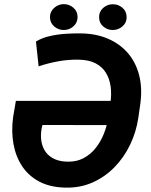

<svg xmlns="http://www.w3.org/2000/svg" viewBox="-20 -879 715 910"><path d="M360.8 -720.7Q434.6 -720.2 491.7 -695.6Q548.8 -670.9 586.4 -627Q624 -583 639.4 -522.9Q654.8 -462.9 645.5 -390.1L635.3 -318.8Q625.5 -253.4 596.9 -193.6Q568.4 -133.8 523.4 -87.4Q478.5 -41 419.7 -14.6Q360.8 11.7 290.5 10.3Q217.8 8.8 166.7 -18.1Q115.7 -44.9 85.2 -90.8Q54.7 -136.7 43.9 -196.3Q33.2 -255.9 42 -322.8L55.2 -400.9H544.4L524.4 -286.1L181.2 -286.6L177.2 -270Q171.4 -235.8 176.5 -207.5Q181.6 -179.2 197 -158.2Q212.4 -137.2 238.3 -125.2Q264.2 -113.3 299.8 -112.8Q342.8 -111.8 376 -129.4Q409.2 -147 433.1 -177Q457 -207 471.9 -244.1Q486.8 -281.2 492.7 -318.8L503.4 -390.6Q509.3 -433.1 504.2 -470Q499 -506.8 481.4 -534.9Q463.9 -563 432.6 -579.1Q401.4 -595.2 354 -596.2Q305.2 -597.2 257.1 -588.6Q209 -580.1 163.1 -564.5L150.4 -682.1Q179.2 -699.7 216.1 -708Q252.9 -716.3 290.5 -718.8Q328.1 -721.2 360.8 -720.7ZM216.8 -796.4Q216.3 -822.8 235.8 -840.8Q255.4 -858.9 281.2 -859.4Q307.1 -859.9 327.1 -843Q347.2 -826.2 347.7 -799.3Q348.1 -772.5 328.9 -754.9Q309.6 -737.3 283.2 -736.8Q257.8 -736.3 237.8 -752.9Q217.8 -769.5 216.8 -796.4ZM449.7 -795.9Q448.7 -822.8 468 -840.6Q487.3 -858.4 513.7 -858.9Q539.6 -859.4 559.6 -842.8Q579.6 -826.2 580.1 -799.3Q581.1 -772.5 561.5 -754.9Q542 -737.3 515.6 -736.8Q490.2 -736.3 470.2 -752.7Q450.2 -769 449.7 -795.9Z"/></svg>

Font: Roboto
Style: Bold Italic
Weight: 700
Italic angle: -12°
Designer: Christian Robertson
Foundry: Google
Version: Version 3.0